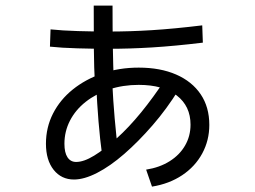

<svg xmlns="http://www.w3.org/2000/svg" viewBox="-20 -667 920 692"><path d="M506.7 -55.6Q555.6 -63.3 591.7 -86.1Q627.8 -108.9 647.2 -142.8Q666.7 -176.7 666.7 -217.8Q666.7 -284.4 617.2 -322.8Q567.8 -361.1 480 -361.1Q423.3 -361.1 374.4 -345Q325.6 -328.9 288.9 -300Q252.2 -271.1 232.2 -232.2Q212.2 -193.3 212.2 -148.9Q212.2 -116.7 223.3 -100Q234.4 -83.3 254.4 -83.3Q282.2 -83.3 319.4 -106.1Q356.7 -128.9 400.6 -168.3Q444.4 -207.8 488.9 -262.2Q533.3 -316.7 575.6 -381.1L624.4 -344.4Q581.1 -274.4 530 -215.6Q478.9 -156.7 427.8 -112.2Q376.7 -67.8 330 -43.9Q283.3 -20 246.7 -20Q201.1 -20 173.3 -55Q145.6 -90 145.6 -148.9Q145.6 -207.8 171.1 -257.8Q196.7 -307.8 242.2 -344.4Q287.8 -381.1 348.3 -402.2Q408.9 -423.3 480 -423.3Q557.8 -423.3 615 -398.3Q672.2 -373.3 703.3 -327.2Q734.4 -281.1 734.4 -216.7Q734.4 -161.1 708.9 -113.9Q683.3 -66.7 636.7 -35.6Q590 -4.4 527.8 5.6ZM348.9 -101.1Q340 -167.8 335 -230Q330 -292.2 326.7 -361.1H322.2Q318.9 -421.1 318.3 -490.6Q317.8 -560 317.8 -646.7H385.6Q385.6 -564.4 386.7 -497.8Q387.8 -431.1 390 -373.3H384.4Q387.8 -303.3 393.3 -240.6Q398.9 -177.8 406.7 -111.1ZM160 -498.9 162.2 -561.1Q204.4 -556.7 261.1 -555Q317.8 -553.3 370 -553.3Q447.8 -553.3 527.8 -558.3Q607.8 -563.3 708.9 -575.6L711.1 -513.3Q610 -501.1 528.9 -496.1Q447.8 -491.1 368.9 -491.1Q316.7 -491.1 258.9 -492.8Q201.1 -494.4 160 -498.9Z"/></svg>

Font: Paperlogy 4 Regular
Style: Regular
Weight: 400
Designer: redesigned by Lee Juim, glyphs from Gmarket Sans & Montserrat
Foundry: PT&
Version: Version 1.001